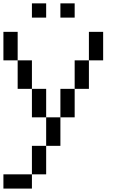

<svg xmlns="http://www.w3.org/2000/svg" viewBox="-20 -1103 707 1123"><path d="M0 0V-83.3H166.7V0ZM0 -750V-916.7H83.3V-750ZM166.7 -83.3V-250H250V-83.3ZM166.7 -416.7V-583.3H250V-416.7ZM166.7 -583.3H83.3V-750H166.7ZM166.7 -1000V-1083.3H250V-1000ZM333.3 -416.7V-250H250V-416.7ZM333.3 -583.3H416.7V-416.7H333.3ZM333.3 -1000V-1083.3H416.7V-1000ZM500 -583.3H416.7V-750H500ZM500 -750V-916.7H583.3V-750Z"/></svg>

Font: Galmuri11 Regular
Style: Regular
Weight: 400
Designer: Minseo Lee (Quiple)
Version: Version 2.356;hotconv 1.1.0;makeotfexe 2.6.0 DEVELOPMENT